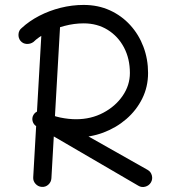

<svg xmlns="http://www.w3.org/2000/svg" viewBox="-20 -714 680 771"><path d="M62.5 -549.7Q72.1 -538.5 87.1 -537.6Q102.1 -536.8 114.1 -545.3Q135 -565.8 167.8 -582.8Q200.6 -599.9 239.3 -610Q277.9 -620.2 315.9 -620.2Q370.3 -620.2 412.2 -594.3Q454.2 -568.3 477.9 -523.3Q501.6 -478.3 501.6 -420.9Q501.6 -371.6 472.6 -329.4Q443.7 -287.1 394.7 -261.2Q345.8 -235.2 285.6 -235.2Q255.9 -235.2 222.8 -241.9Q189.8 -248.5 159.8 -265.1Q147.9 -271.9 134.5 -268Q121.1 -264.1 114.2 -252Q107.3 -240.1 111.4 -226.7Q115.4 -213.3 127.3 -206.5Q165.1 -186.1 205.9 -174.2Q246.7 -162.2 285.6 -162.2Q343 -162.2 394.8 -181.5Q446.6 -200.9 487.2 -235.9Q527.8 -271 551.2 -318.2Q574.6 -365.4 574.6 -420.9Q574.6 -476.6 556 -526Q537.4 -575.4 502.9 -613.2Q468.5 -651 421.1 -672.6Q373.6 -694.2 315.9 -694.2Q269.2 -694.2 223.4 -682.7Q177.7 -671.2 137.6 -650.4Q97.5 -629.6 67.1 -601.5Q55.5 -592.5 54.3 -576.9Q53.1 -561.3 62.5 -549.7ZM114.4 -252.7Q107.5 -240.8 111 -227.3Q114.6 -213.8 126.5 -206.7L535.7 31.9Q548.5 39.7 563.5 35.6Q578.4 31.5 586.1 18.5Q593.7 5.5 589.8 -9.5Q585.9 -24.4 572.7 -31.9L160.3 -265Q148.4 -272 134.9 -268.3Q121.5 -264.6 114.4 -252.7ZM186.7 -643.9Q171.8 -645 160.4 -635Q149.1 -625 148.1 -609.6L113.4 -2.1Q112.4 12.8 122.6 24.1Q132.8 35.5 147.8 36.5Q163.2 37.5 174.3 27.3Q185.4 17.1 186.4 2.1L221.1 -605.3Q222.1 -620.7 212.1 -631.8Q202.1 -642.9 186.7 -643.9Z"/></svg>

Font: Mikhak VF
Style: Regular
Weight: 100
Designer: Amin Abedi
Version: Version 3.001